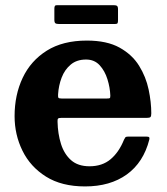

<svg xmlns="http://www.w3.org/2000/svg" viewBox="-20 -688 628 724"><path d="M185 -613.5V-655Q185 -662 186.8 -665.2Q188.5 -668.5 195 -668.5H408Q417.5 -668.5 421.2 -665.8Q425 -663 425 -653V-612.5Q425 -604.5 423.5 -601Q422 -597.5 414 -597.5H202.5Q193 -597.5 189 -600.2Q185 -603 185 -613.5ZM35 -250Q35 -330 65.5 -394.5Q96 -459 156.5 -497Q217 -535 307.5 -535Q383 -535 430.8 -508.5Q478.5 -482 504.5 -440Q530.5 -398 540.5 -350.2Q550.5 -302.5 550.5 -260.5Q550.5 -249.5 547.2 -246.5Q544 -243.5 533 -243.5H211Q201.5 -243.5 199 -240.8Q196.5 -238 197 -229Q198 -183.5 210 -145.2Q222 -107 248 -84Q274 -61 317.5 -61Q365.5 -61 397 -87.5Q428.5 -114 447.5 -161Q450 -166.5 452.5 -169.8Q455 -173 463.5 -173H531Q540 -173 542.2 -170.5Q544.5 -168 543 -161.5Q521 -75.5 458.2 -30.2Q395.5 15 300.5 15Q212.5 15 153.5 -22Q94.5 -59 64.8 -119.5Q35 -180 35 -250ZM212.5 -316.5H382Q392 -316.5 394 -318Q396 -319.5 396 -327.5Q395 -357.5 385.2 -389Q375.5 -420.5 355.8 -442Q336 -463.5 304.5 -463.5Q269.5 -463.5 246.8 -444.5Q224 -425.5 212.5 -395.5Q201 -365.5 199 -332Q198.5 -323 200 -319.8Q201.5 -316.5 212.5 -316.5Z"/></svg>

Font: Besley*
Style: Bold
Weight: 700
Designer: Owen Earl
Foundry: indestructible type*
Version: Version 2.000; ttfautohint (v1.8.3)